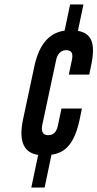

<svg xmlns="http://www.w3.org/2000/svg" viewBox="-20 -785 439 865"><path d="M356 -765 331 -646C391 -635 412 -593 391 -492L382 -449H290L304 -515C311 -548 300 -559 277 -559C250 -559 237 -535 233 -515L170 -220C166 -200 169 -176 196 -176C219 -176 234 -187 241 -220L257 -296H349L338 -243C315 -139 276 -97 212 -88L181 60H121L152 -87C93 -96 61 -140 84 -248L135 -487C158 -594 208 -638 271 -647L296 -765Z"/></svg>

Font: League Gothic Italic
Style: Regular
Weight: 400
Designer: Tyler Finck
Foundry: The League of Moveable Type
Version: Version 1.001;PS 001.001;hotconv 1.0.56;makeotf.lib2.0.21325